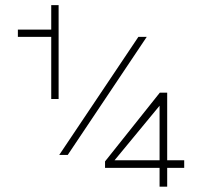

<svg xmlns="http://www.w3.org/2000/svg" viewBox="-20 -694 778 739"><path d="M594.2 -77.1H420.9L594.2 -287.1ZM594.2 -47.9V24.4H623.5V-47.9H689V-77.1H623.5V-337.4H595.2L384.3 -72.8V-47.9ZM48.8 -552.2H177.2V-313H205.6V-674.3H177.2V-580.1H48.8ZM240.7 -97.7 544.9 -552.2H512.7L208 -97.7Z"/></svg>

Font: Estedad VF
Style: Regular
Weight: 100
Designer: Amin Abedi
Version: Version 7.3